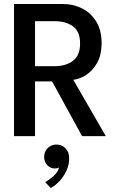

<svg xmlns="http://www.w3.org/2000/svg" viewBox="-20 -680 606 959"><path d="M50 -660H292.5Q347 -660 391.2 -637.2Q435.5 -614.5 461.5 -571Q487.5 -527.5 487.5 -465.5Q487.5 -404 464 -364Q440.5 -324 407.5 -304Q374.5 -284 346 -281.5L508.5 0H390L240 -273.5H155V0H50ZM155 -349.5H255Q308 -349.5 344 -376Q380 -402.5 380 -462.5Q380 -523 344.5 -548.5Q309 -574 256 -574H155ZM233.5 259 205.5 229.5Q224 220 246.2 200.5Q268.5 181 275 157Q266.5 161.5 254 161.5Q232.5 161.5 216.5 145.2Q200.5 129 200.5 103.5Q200.5 77 218.5 59.5Q236.5 42 262 42Q288 42 306.8 60.2Q325.5 78.5 325.5 111Q325.5 142.5 312.5 171.2Q299.5 200 278.8 222.8Q258 245.5 233.5 259Z"/></svg>

Font: League Spartan Thin Medium
Style: Regular
Weight: 500
Version: Version 2.002